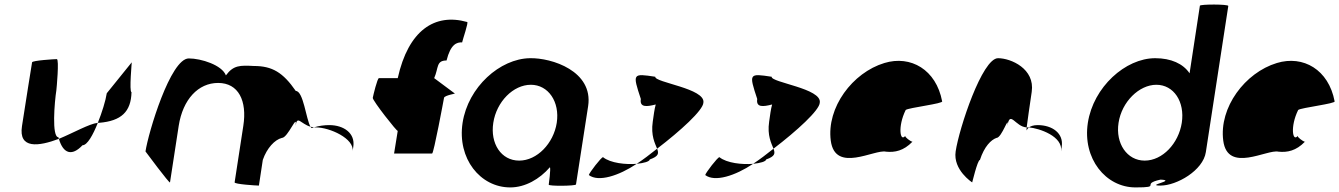

<svg xmlns="http://www.w3.org/2000/svg" viewBox="-20 -810 5845 838"><path d="M76 -260C60 -158 149 -171 237 -204C236 -206 236 -209 235 -211C205 -211 218 -366 226 -416C227 -424 239 -552 228 -552C218 -552 121 -546 120 -538C120 -538 88 -340 76 -260ZM237 -204C256 -139 294 -127 340 -176C361 -176 386 -221 407 -274C370 -270 300 -230 237 -204ZM407 -274H413C509 -282 552 -322 554 -408C543 -408 556 -546 555 -538L446 -403C441 -370 425 -319 407 -274Z M615 -149C615 -149 721 -6 722 -14L760 -261C778 -376 845 -448 932 -448C1021 -448 1059 -370 1042 -261L1004 -14C1003 -6 1099 0 1110 0L1127 -112C1145 -164 1179 -200 1210 -208C1237 -208 1279 -320 1270 -261C1277 -309 1293 -269 1335 -257C1316 -290 1304 -413 1271 -413C1215 -494 1168 -522 1088 -522C1028 -525 999 -526 966 -481C949 -526 858 -555 804 -555C724 -555 627 -230 615 -149ZM1335 -257C1337 -254 1339 -252 1341 -251L1350 -254ZM1350 -254H1359C1419 -254 1528 -205 1519 -149L1522 -170C1531 -228 1481 -264 1417 -264C1396 -264 1372 -261 1350 -254Z M1607 -383C1605 -372 1715 -232 1716 -239L1700 -140H1866C1873 -140 1916 -372 1918 -383C1920 -394 1973 -402 1965 -402L1875 -469C1895 -514 1883 -546 1929 -546C1947 -618 1974 -626 1997 -625C1999 -636 2026 -714 2019 -714C1877 -754 1762 -677 1716 -469H1634C1627 -469 1609 -394 1607 -383Z M1999 -274C1975 -118 2076 8 2207 8C2272 8 2335 -28 2380 -80C2385 -76 2375 -4 2375 -4C2374 3 2493 2 2494 -5L2547 -347C2570 -500 2388 -558 2293 -556C2162 -554 2023 -430 1999 -274ZM2133 -274C2147 -366 2220 -440 2297 -440C2373 -440 2424 -366 2410 -274C2396 -184 2324 -109 2246 -109C2167 -109 2119 -184 2133 -274Z M2550 -46C2592 -14 2681 -43 2759 -95C2712 -91 2644 -98 2612 -124C2604 -124 2552 -56 2550 -46ZM2777 -378C2771 -340 2803 -344 2842 -354C2836 -333 2833 -306 2829 -279C2820 -218 2839 -184 2848 -161C2950 -239 3049 -329 3050 -362C3060 -424 2836 -450 2840 -475C2741 -490 2740 -490 2777 -378ZM2759 -95C2790 -98 2815 -105 2816 -114C2855 -128 2856 -140 2848 -161C2818 -137 2788 -114 2759 -95Z M3058 -46C3100 -14 3189 -43 3267 -95C3220 -91 3152 -98 3120 -124C3112 -124 3060 -56 3058 -46ZM3285 -378C3279 -340 3311 -344 3350 -354C3344 -333 3341 -306 3337 -279C3328 -218 3347 -184 3356 -161C3458 -239 3557 -329 3558 -362C3568 -424 3344 -450 3348 -475C3249 -490 3248 -490 3285 -378ZM3267 -95C3298 -98 3323 -105 3324 -114C3363 -128 3364 -140 3356 -161C3326 -137 3296 -114 3267 -95Z M3606 -196C3625 -52 3798 -160 3847 -148C3886 -144 3924 -152 3962 -191C3954 -193 3928 -212 3931 -217C3909 -188 3897 -257 3933 -330C3945 -340 4100 -358 4092 -368C4066 -506 3955 -570 3840 -535C3701 -493 3587 -341 3606 -196ZM3931 -218V-217ZM3963 -192 3962 -191C3964 -191 3964 -191 3963 -190Z M4151 -149C4139 -68 4223 -14 4223 -14C4222 -6 4246 -112 4257 -112C4276 -171 4306 -200 4329 -208C4353 -208 4385 -314 4377 -261C4388 -331 4412 -256 4461 -254C4465 -281 4473 -346 4483 -409C4498 -510 4392 -556 4336 -556C4267 -556 4166 -250 4151 -149ZM4461 -254C4461 -246 4460 -242 4461 -241C4460 -237 4461 -246 4471 -254ZM4471 -254C4516 -250 4621 -215 4611 -149L4614 -170C4623 -228 4573 -264 4509 -264C4490 -264 4478 -259 4471 -254Z M4728 -274C4704 -118 4806 8 4936 8C5056 8 4954 -6 5045 -26C5118 -23 4977 0 5045 0C5116 0 5231 -66 5243 -146L5341 -784C5342 -792 5218 -792 5217 -785L5172 -490C5144 -532 5091 -556 5022 -556C4892 -556 4752 -430 4728 -274ZM4862 -274C4876 -366 4952 -440 5027 -440C5103 -440 5152 -366 5138 -274C5124 -184 5054 -109 4976 -109C4899 -109 4848 -184 4862 -274Z M5319 -196C5338 -52 5511 -160 5560 -148C5599 -144 5637 -152 5675 -191C5667 -193 5641 -212 5644 -217C5622 -188 5610 -257 5646 -330C5658 -340 5813 -358 5805 -368C5779 -506 5668 -570 5553 -535C5414 -493 5300 -341 5319 -196ZM5644 -218V-217ZM5676 -192 5675 -191C5677 -191 5677 -191 5676 -190Z"/></svg>

Font: Ampere
Style: SCCndIta
Weight: 400
Version: Version 1